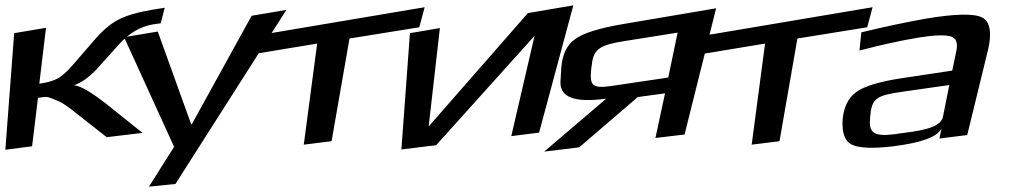

<svg xmlns="http://www.w3.org/2000/svg" viewBox="-60 -525 3772 718"><path d="M-40 35 60 22 82 -159C119 -165 115 -164 146 -152C164 -146 183 -134 204 -118L339 -12L473 -28L338 -136C279 -182 239 -205 216 -206C248 -216 283 -243 320 -287L384 -358C422 -401 465 -426 513 -434L541 -438L556 -496L506 -488C454 -479 412 -467 382 -451C353 -436 322 -410 291 -373L213 -283C191 -257 171 -240 155 -231C139 -223 117 -216 87 -212L112 -421L-7 -401Z M1011 -488 881 -466 657 -60H655L530 -407L404 -386L591 24L497 173L596 163Z M1508 -423 1528 -498 887 -390 884 -322 1126 -362 1076 16 1180 3 1247 -381Z M1571 18 1939 -391 1852 -16 1956 -29 2084 -505 1914 -476 1543 -52 1585 -420 1473 -401 1441 34Z M2106 26 2325 -162 2427 -176 2391 -9 2500 -22 2618 -494 2270 -435C2181 -420 2121 -401 2091 -379C2060 -358 2043 -321 2039 -272L2036 -222C2032 -161 2088 -140 2207 -156L1975 42ZM2273 -371 2474 -403 2439 -235 2223 -203C2152 -193 2145 -208 2151 -268L2153 -282C2159 -343 2186 -357 2273 -371Z M3183 -423 3203 -498 2562 -390 2559 -322 2801 -362 2751 16 2855 3 2922 -381Z M3557 -20 3634 -335C3650 -401 3643 -443 3614 -459C3585 -475 3513 -474 3401 -455C3328 -442 3247 -425 3161 -404L3154 -336C3234 -357 3307 -373 3372 -384C3433 -394 3474 -395 3495 -389C3515 -383 3522 -366 3517 -338L3501 -261L3315 -233C3229 -220 3172 -203 3141 -180C3111 -158 3095 -123 3091 -77C3088 -26 3100 5 3128 17C3155 29 3206 31 3281 22C3385 9 3446 -13 3461 -45L3453 -7ZM3194 -88C3200 -157 3216 -168 3315 -182L3490 -207L3466 -87C3456 -43 3366 -34 3305 -26L3285 -23C3204 -13 3188 -30 3194 -88Z"/></svg>

Font: Gamestation Warped
Style: Italic
Weight: 400
Designer: Jonas Hecksher
Foundry: Jonas Hecksher, Playtypeª, e-types AS
Version: Version 1.003